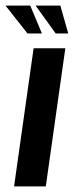

<svg xmlns="http://www.w3.org/2000/svg" viewBox="-48 -668 265 688"><path d="M2.4 0 72.4 -495H186.1L116.1 0ZM196.5 -548.1H151.5L79.5 -648H168.2ZM102.2 -548.1H50.4L-28.3 -648H60.3Z"/></svg>

Font: Alumni Sans SC Thin
Style: Italic
Weight: 100
Italic angle: -8°
Designer: Robert E. Leuschke
Foundry: Robert E. Leuschke
Version: Version 1.016